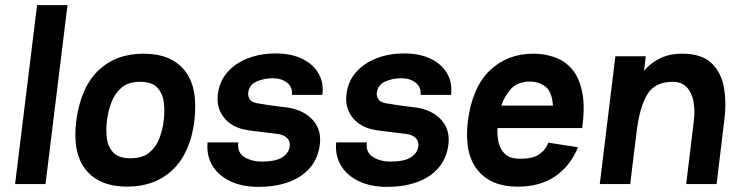

<svg xmlns="http://www.w3.org/2000/svg" viewBox="-20 -720 2896 751"><path d="M125 -700H244L158 0H39Z M278 -245Q295 -377 364 -443.5Q433 -510 541 -510Q650 -510 703 -443.5Q756 -377 740 -245Q724 -121 655 -55.5Q586 10 478 10Q369 10 316 -55.5Q263 -121 278 -245ZM491 -101Q538 -101 564.5 -123.5Q591 -146 603.5 -179.5Q616 -213 620 -245Q625 -282 621 -317.5Q617 -353 596 -376.5Q575 -400 528 -400Q481 -400 454.5 -376.5Q428 -353 415 -317.5Q402 -282 398 -245Q394 -213 398 -179.5Q402 -146 423 -123.5Q444 -101 491 -101Z M992 11Q925 11 878 -12.5Q831 -36 809 -75.5Q787 -115 792 -163H912Q907 -124 935.5 -106Q964 -88 1004 -88Q1059 -88 1084.5 -105Q1110 -122 1113 -147Q1116 -167 1103 -180Q1090 -193 1066 -196Q1051 -198 1026 -201Q1001 -204 976 -207Q951 -210 937 -213Q884 -224 855 -261.5Q826 -299 832 -350Q838 -402 870 -438Q902 -474 951 -492.5Q1000 -511 1057 -511Q1118 -511 1161 -490.5Q1204 -470 1225.5 -433.5Q1247 -397 1241 -349H1122Q1125 -379 1103 -396.5Q1081 -414 1046 -414Q1014 -414 984.5 -401.5Q955 -389 951 -358Q949 -342 958.5 -329.5Q968 -317 1000 -314Q1005 -313 1024 -310Q1043 -307 1066.5 -304Q1090 -301 1108 -299Q1171 -288 1204.5 -249.5Q1238 -211 1231 -155Q1224 -99 1191 -62Q1158 -25 1106.5 -7Q1055 11 992 11Z M1495 11Q1428 11 1381 -12.5Q1334 -36 1312 -75.5Q1290 -115 1295 -163H1415Q1410 -124 1438.5 -106Q1467 -88 1507 -88Q1562 -88 1587.5 -105Q1613 -122 1616 -147Q1619 -167 1606 -180Q1593 -193 1569 -196Q1554 -198 1529 -201Q1504 -204 1479 -207Q1454 -210 1440 -213Q1387 -224 1358 -261.5Q1329 -299 1335 -350Q1341 -402 1373 -438Q1405 -474 1454 -492.5Q1503 -511 1560 -511Q1621 -511 1664 -490.5Q1707 -470 1728.5 -433.5Q1750 -397 1744 -349H1625Q1628 -379 1606 -396.5Q1584 -414 1549 -414Q1517 -414 1487.5 -401.5Q1458 -389 1454 -358Q1452 -342 1461.5 -329.5Q1471 -317 1503 -314Q1508 -313 1527 -310Q1546 -307 1569.5 -304Q1593 -301 1611 -299Q1674 -288 1707.5 -249.5Q1741 -211 1734 -155Q1727 -99 1694 -62Q1661 -25 1609.5 -7Q1558 11 1495 11Z M2125 -162 2241 -144Q2210 -69 2149.5 -29Q2089 11 2003 10Q1900 10 1847.5 -55.5Q1795 -121 1810 -246Q1827 -378 1895.5 -444Q1964 -510 2066 -510Q2109 -510 2148.5 -496.5Q2188 -483 2216.5 -450.5Q2245 -418 2257 -361Q2269 -304 2257 -219H1926Q1924 -191 1930 -163.5Q1936 -136 1955.5 -117.5Q1975 -99 2016 -99Q2063 -99 2088.5 -116Q2114 -133 2125 -162ZM2053 -401Q2005 -401 1979 -372.5Q1953 -344 1941 -307H2143Q2139 -362 2113 -381.5Q2087 -401 2053 -401Z M2326 0 2387 -500H2506L2499 -443Q2526 -475 2563 -492.5Q2600 -510 2648 -510Q2724 -510 2762.5 -473.5Q2801 -437 2811.5 -378Q2822 -319 2813 -250L2783 0H2664L2694 -248Q2699 -289 2692.5 -323.5Q2686 -358 2666 -379Q2646 -400 2611 -400Q2542 -400 2512 -351Q2482 -302 2470 -204L2445 0Z"/></svg>

Font: Haskoy Bold
Style: Italic
Weight: 700
Designer: Ertekin Erdin
Foundry: Ertekin Erdin
Version: Version 2.000; ttfautohint (v1.8.4.7-5d5b)